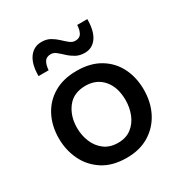

<svg xmlns="http://www.w3.org/2000/svg" viewBox="-173 -857 944 996"><g transform="rotate(-30 299.0 -359.0)"><path d="M301 12Q215.5 12 158.5 -25Q101.5 -62 73 -121.8Q44.5 -181.5 44.5 -251Q44.5 -325.5 74.8 -384Q105 -442.5 161.8 -476Q218.5 -509.5 299 -509.5Q381 -509.5 437.8 -475.2Q494.5 -441 523.8 -382.5Q553 -324 553 -251Q553 -176.5 522.8 -117Q492.5 -57.5 436 -22.8Q379.5 12 301 12ZM300.5 -78Q348.5 -78 380.5 -102.8Q412.5 -127.5 428.2 -167Q444 -206.5 444 -251Q444 -328.5 404.8 -374Q365.5 -419.5 300 -419.5Q228.5 -419.5 191 -370.8Q153.5 -322 153.5 -251Q153.5 -206.5 169.8 -167Q186 -127.5 218.8 -102.8Q251.5 -78 300.5 -78ZM384.5 -568.5Q354 -568.5 331.5 -581Q309 -593.5 291.5 -610Q274 -626.5 258.5 -639Q243 -651.5 226.5 -651.5Q199.5 -651.5 188.5 -633.2Q177.5 -615 175.5 -584.5H115Q115 -655 142.2 -692.8Q169.5 -730.5 216 -730.5Q246 -730.5 267.8 -718Q289.5 -705.5 307 -689Q324 -672.5 339.8 -660Q355.5 -647.5 372.5 -647.5Q399 -647.5 409.5 -665.8Q420 -684 421.5 -714H482Q482 -643.5 455.8 -606Q429.5 -568.5 384.5 -568.5Z"/></g></svg>

Font: Heraclito Medium
Style: Regular
Weight: 500
Designer: Kostas Bartsokas (font) & Cristiano Sobral (main changes)
Foundry: Kostas Bartsokas (font) & Cristiano Sobral (main changes)
Version: Version 1.00;July 8, 2020;FontCreator 13.0.0.2655 64-bit